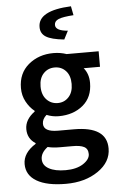

<svg xmlns="http://www.w3.org/2000/svg" viewBox="-63 -792 646 1052"><g transform="rotate(-5 260.0 -266.5)"><path d="M187 -651.9Q187 -741.7 368.2 -750L377.9 -700.2Q318.8 -696.3 295.4 -686.5Q272 -676.8 272 -655.8Q272 -623.5 339.8 -618.2L315.9 -571.8Q245.1 -579.1 215.8 -597.7Q186.5 -616.2 187 -651.9ZM357.4 118.7Q394.5 94.7 395 65.4Q395 36.1 373.5 24.9Q352.1 13.7 308.1 14.2H241.2Q201.2 14.2 173.8 6.8Q135.7 35.6 135.7 70.3Q135.7 105 169.9 123.5Q203.1 142.1 261.7 142.1Q320.3 142.1 357.4 118.7ZM250 -228Q287.1 -228 311 -254.4Q335 -280.3 335 -326.2Q335 -372.1 311 -397.9Q287.1 -423.8 250 -423.8Q212.9 -423.8 188.5 -397.9Q164.1 -372.1 164.1 -326.7Q164.1 -281.2 188.5 -254.9Q212.9 -228.5 250 -228ZM40 89.4Q40 27.8 109.9 -16.1V-20Q65.9 -47.9 65.9 -100.6Q65.9 -153.3 120.1 -192.9V-196.8Q93.3 -217.8 74.7 -252Q56.2 -286.1 56.2 -327.1Q56.2 -408.2 112.3 -455.6Q168.9 -502.9 250 -502.9Q288.1 -502.9 321.8 -491.2H498V-405.8H408.2Q436 -372.6 436 -323.2Q436 -244.1 383.3 -200.2Q330.6 -156.2 250 -155.8Q214.8 -155.8 183.1 -168.9Q159.2 -147.9 159.2 -122.1Q159.2 -77.1 238.8 -77.1H326.2Q506.3 -77.1 505.9 43.9Q505.9 118.2 434.1 167.5Q362.3 216.8 257.3 216.8Q152.3 216.8 96.2 183.6Q40 150.4 40 89.4Z"/></g></svg>

Font: SourceSansPro-Semibold
Style: Regular
Weight: 600
Designer: Paul D. Hunt
Foundry: Adobe Systems Incorporated
Version: Version 2.020;PS 2.0;hotconv 1.0.86;makeotf.lib2.5.63406